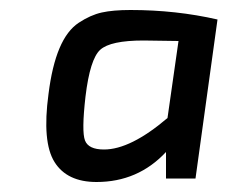

<svg xmlns="http://www.w3.org/2000/svg" viewBox="-20 -629 487 384"><path d="M371 -272H312V-325Q256 -265 173 -265Q114 -265 89 -305Q64 -345 77 -441Q84 -497 99 -532.5Q114 -568 137.5 -583.5Q161 -599 183.5 -604Q206 -609 241 -609Q332 -609 415 -590ZM337 -547 267 -548Q201 -548 180.5 -529.5Q160 -511 151 -436Q143 -366 150 -348Q157 -330 188 -330Q241 -330 315 -393Z"/></svg>

Font: Exo 2.0 Medium
Style: Italic
Weight: 500
Italic angle: -8°
Designer: Natanael Gama
Version: Version 1.001;PS 001.001;hotconv 1.0.70;makeotf.lib2.5.58329